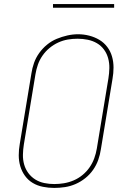

<svg xmlns="http://www.w3.org/2000/svg" viewBox="-20 -914 640 942"><path d="M246 8Q218 8 190.5 2.5Q163 -3 140.5 -16.5Q118 -30 102.5 -51.5Q87 -73 79.5 -98.5Q72 -124 72 -152Q72 -180 77 -208L134 -553Q138 -580 147 -605.5Q156 -631 172.5 -654Q189 -677 211 -695Q233 -713 258.5 -723.5Q284 -734 310.5 -740Q337 -746 363 -746Q391 -746 418 -739Q445 -732 467.5 -718.5Q490 -705 506 -684Q522 -663 529.5 -637Q537 -611 537 -583Q537 -555 532 -527L475 -182Q471 -155 462 -129.5Q453 -104 437 -81Q421 -58 398.5 -40Q376 -22 350.5 -11Q325 0 298.5 4Q272 8 246 8Q246 8 246 8Q246 8 246 8ZM246 -11Q270 -11 294 -15Q318 -19 341.5 -29Q365 -39 385 -55.5Q405 -72 419.5 -93Q434 -114 442.5 -137.5Q451 -161 455 -185L512 -530Q516 -555 516.5 -580Q517 -605 510.5 -628.5Q504 -652 490 -671Q476 -690 455.5 -702Q435 -714 410.5 -719Q386 -724 361 -724Q336 -724 312.5 -720Q289 -716 266 -705.5Q243 -695 223 -678.5Q203 -662 188.5 -641Q174 -620 166 -597Q158 -574 154 -550L97 -205Q93 -180 92.5 -155Q92 -130 98.5 -107Q105 -84 119 -65Q133 -46 153 -33.5Q173 -21 197 -16Q221 -11 246 -11ZM240 -876V-894H540V-876Z"/></svg>

Font: Iosevka Curly Slab ThEx
Style: Italic
Weight: 100
Width: 7
Italic angle: -9°
Monospace: yes
Designer: Belleve Invis
Foundry: Belleve Invis
Version: Version 11.1.0; ttfautohint (v1.8.3)